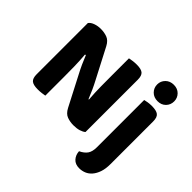

<svg xmlns="http://www.w3.org/2000/svg" viewBox="-205 -935 1365 1365"><g transform="rotate(45 477.0 -253.0)"><path d="M606 -19Q592 -7 568 0.5Q544 8 511 8Q477 8 447 -3Q417 -14 397 -53L281 -277Q264 -309 249.5 -341Q235 -373 221 -408L214 -406Q219 -346 220 -291.5Q221 -237 221 -186V0Q211 2 191.5 4.5Q172 7 151 7Q106 7 88 -8.5Q70 -24 70 -64V-579Q82 -596 108.5 -605.5Q135 -615 165 -615Q200 -615 229.5 -604Q259 -593 279 -555L396 -330Q413 -298 427.5 -266Q442 -234 456 -199L460 -200Q455 -267 454.5 -327Q454 -387 454 -442V-608Q464 -610 483.5 -613Q503 -616 525 -616Q570 -616 588 -600.5Q606 -585 606 -545ZM893 16Q893 64 881.5 97.5Q870 131 851 153Q832 175 807.5 185Q783 195 756 195Q716 195 694 170.5Q672 146 670 110Q706 93 723 68.5Q740 44 740 0V-475Q751 -478 769 -481Q787 -484 809 -484Q854 -484 873.5 -469Q893 -454 893 -412ZM727 -619Q727 -653 751 -677Q775 -701 813 -701Q851 -701 874.5 -677Q898 -653 898 -619Q898 -584 874.5 -560Q851 -536 813 -536Q775 -536 751 -560Q727 -584 727 -619Z"/></g></svg>

Font: Baloo Tammudu 2
Style: Bold
Weight: 700
Designer: Maithili Shingre, Omkar Shende and Ek Type
Foundry: Ek Type
Version: Version 1.640;hotconv 1.0.111;makeotfexe 2.5.65597; ttfautoh